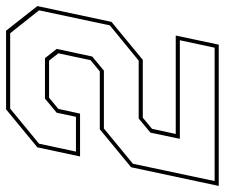

<svg xmlns="http://www.w3.org/2000/svg" viewBox="-111 -666 740 632"><g transform="rotate(-90 259.0 -350.0)"><path d="M-37 0 24.5 -288.5 149.5 -391.5H340L377 -422L399.5 -528L375.5 -558.5H253.5L216.5 -528L201 -456.5H60L90 -597L215 -700H474L555 -597L503 -353L378 -250H187.5L151 -219.5L134 -141.5H458L428 0ZM-21 -13.5H418L442.5 -128H118L138.5 -225L185 -263.5H375.5L491.5 -358.5L541 -591.5L465.5 -686.5H217.5L102 -591.5L76 -470H190.5L204 -533.5L250.5 -572H383.5L414 -533.5L389 -416.5L342.5 -378H152L36 -282.5Z"/></g></svg>

Font: Tourney Thin Thin
Style: Italic
Weight: 250
Italic angle: -12°
Version: Version 1.015